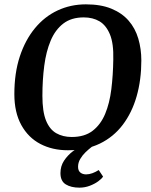

<svg xmlns="http://www.w3.org/2000/svg" viewBox="-20 -680 693 883"><path d="M292 11Q221 11 165.5 -18Q110 -47 78 -105Q46 -163 46 -247Q46 -344 71 -420Q96 -496 140.5 -550Q185 -604 245 -632Q305 -660 375 -660Q444 -660 492.5 -640Q541 -620 571.5 -585Q602 -550 616 -502.5Q630 -455 630 -402Q630 -313 608.5 -237.5Q587 -162 544.5 -106Q502 -50 439 -19.5Q376 11 292 11ZM310 -50Q369 -50 406 -78.5Q443 -107 463.5 -156Q484 -205 492 -269.5Q500 -334 501 -406Q503 -480 485.5 -522Q468 -564 437.5 -582Q407 -600 365 -600Q308 -600 271 -571.5Q234 -543 213 -493Q192 -443 183.5 -377.5Q175 -312 175 -239Q175 -167 191.5 -126Q208 -85 238.5 -67.5Q269 -50 310 -50ZM345 183Q307 183 282.5 168Q258 153 258 116Q258 84 274.5 59Q291 34 316 15Q341 -4 367 -16H420Q413 -13 400 -3Q387 7 373 20.5Q359 34 349 51Q339 68 339 87Q339 105 349.5 113.5Q360 122 376 122Q390 122 405 116.5Q420 111 434 102L454 132Q448 142 431.5 154Q415 166 392.5 174.5Q370 183 345 183Z"/></svg>

Font: Faustina SemiBold
Style: Italic
Weight: 600
Italic angle: -8°
Designer: Alfonso Garcia
Foundry: http://www.omnibus-type.com
Version: Version 1.200